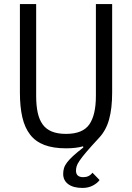

<svg xmlns="http://www.w3.org/2000/svg" viewBox="-20 -718 651 945"><path d="M158 -698V-246Q158 -199 165.5 -164Q173 -129 190 -105.5Q207 -82 235.5 -70.5Q264 -59 305 -59Q387 -59 419.5 -105.5Q452 -152 452 -246V-698H532V-262Q532 -185 517 -130.5Q502 -76 467 -39Q428 3 405.5 29.5Q383 56 371.5 73Q360 90 357 101Q354 112 354 122Q354 154 390 154Q419 154 435 132L470 168Q460 183 437.5 195Q415 207 386 207Q341 207 316 188.5Q291 170 291 138Q291 123 295 109.5Q299 96 310 81.5Q321 67 340 49.5Q359 32 390 8L389 2Q355 12 305 12Q242 12 198.5 -4.5Q155 -21 128.5 -55Q102 -89 90 -140.5Q78 -192 78 -262V-698Z"/></svg>

Font: IBM Plex Sans Condensed
Style: Regular
Weight: 400
Width: 3
Designer: Mike Abbink, Paul van der Laan, Pieter van Rosmalen
Foundry: Bold Monday
Version: Version 1.1